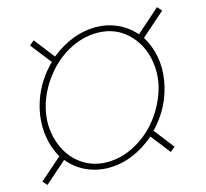

<svg xmlns="http://www.w3.org/2000/svg" viewBox="-94 -724 904 844"><g transform="rotate(-15 358.0 -302.5)"><path d="M513.7 -75.7Q413.1 9.8 302.7 9.8Q249.5 9.8 202.1 -11.7Q154.8 -33.2 121.1 -74.7L21.5 12.7L3.9 -7.3L104.5 -95.7Q78.1 -142.1 70.3 -193.4Q57.6 -275.4 86.2 -357.9Q114.7 -440.4 180.2 -504.4L106.4 -599.1L127.4 -617.2L199.7 -523.9Q298.8 -602.5 404.3 -602.5Q456.1 -602.5 501.7 -582.3Q547.4 -562 581.5 -522.9L689 -617.7L707 -597.2L598.6 -502Q654.3 -410.2 635.7 -296.9Q616.2 -182.1 533.7 -96.7L604.5 -5.4L583 13.2ZM97.7 -296.9Q85 -226.6 107.7 -160.4Q130.4 -94.2 182.1 -55.2Q233.9 -16.1 302.7 -16.1Q383.3 -16.1 457.3 -65.7Q531.2 -115.2 575 -199.2Q618.7 -283.2 612.8 -364.7Q606 -457 548.6 -516.8Q491.2 -576.7 404.8 -576.7Q335 -576.7 269.8 -539.6Q204.6 -502.4 157.7 -436.3Q110.8 -370.1 97.7 -296.9Z"/></g></svg>

Font: TypoPRO Roboto
Style: Italic
Weight: 250
Italic angle: -12°
Designer: Google
Version: Version 2.136; 2016